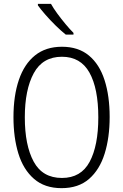

<svg xmlns="http://www.w3.org/2000/svg" viewBox="-20 -968 640 998"><path d="M300 10Q212 10 156.5 -38.5Q101 -87 75.5 -170Q50 -253 50 -359Q50 -470 78 -552.5Q106 -635 162 -680Q218 -725 302 -725Q387 -725 442 -679.5Q497 -634 523.5 -551.5Q550 -469 550 -360Q550 -253 524 -169.5Q498 -86 443 -38Q388 10 300 10ZM302 -43Q401 -43 446 -127Q491 -211 491 -358Q491 -508 445 -590.5Q399 -673 302 -673Q202 -673 155.5 -587.5Q109 -502 109 -358Q109 -213 155 -128Q201 -43 302 -43ZM322 -788Q297 -808 269 -835.5Q241 -863 216.5 -891Q192 -919 177 -940V-948H245Q257 -926 277.5 -898Q298 -870 320.5 -843Q343 -816 362 -797V-788Z"/></svg>

Font: Noto Sans Mono Light
Style: Regular
Weight: 300
Designer: Monotype Design Team
Foundry: Monotype Imaging Inc.
Version: Version 2.014; ttfautohint (v1.8.4.7-5d5b)